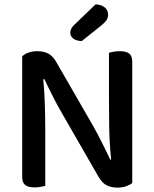

<svg xmlns="http://www.w3.org/2000/svg" viewBox="-20 -847 699 874"><path d="M582 -14Q571 -5 554 1Q537 7 514 7Q486 7 465.5 -3.5Q445 -14 428 -43L263 -330Q252 -349 240.5 -370Q229 -391 218.5 -412Q208 -433 198.5 -452.5Q189 -472 182 -487L177 -486Q182 -434 184 -374.5Q186 -315 186 -262V-1Q179 1 165.5 3.5Q152 6 138 6Q108 6 94.5 -5Q81 -16 81 -42V-590Q91 -601 109.5 -607.5Q128 -614 149 -614Q177 -614 198 -604Q219 -594 236 -565L402 -277Q413 -258 424 -237Q435 -216 445.5 -195Q456 -174 465.5 -154.5Q475 -135 482 -120L486 -121Q478 -197 477 -271.5Q476 -346 476 -417V-607Q484 -609 497 -611.5Q510 -614 525 -614Q555 -614 568.5 -603Q582 -592 582 -566ZM415 -827Q442 -826 457 -813Q472 -800 472 -782Q472 -766 465 -755.5Q458 -745 441 -731L352 -660Q327 -661 313.5 -671.5Q300 -682 300 -698Q300 -717 317 -733Z"/></svg>

Font: Baloo Tammudu 2 Medium
Style: Regular
Weight: 500
Designer: Maithili Shingre, Omkar Shende and Ek Type
Foundry: Ek Type
Version: Version 1.640;hotconv 1.0.111;makeotfexe 2.5.65597; ttfautoh